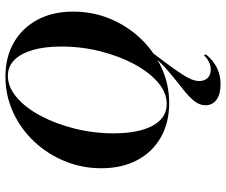

<svg xmlns="http://www.w3.org/2000/svg" viewBox="-82 -540 820 696"><g transform="rotate(-90 328.0 -192.0)"><path d="M370.2 197.6Q335.5 197.6 314.9 183.1Q294.4 168.5 294.4 142.7Q294.4 121 310.5 101.2Q326.6 81.5 353.6 60.5Q380.6 39.5 413.3 12.1Q446 -15.3 479.8 -54L489.5 -55.6Q450.8 -4.8 427.4 27.8Q404 60.5 393.1 81.5Q382.3 102.4 382.3 120.2Q382.3 139.5 393.5 150.8Q404.8 162.1 424.2 162.1Q437.9 162.1 451.2 155.6Q464.5 149.2 475.8 137.1L479 144.4Q457.3 171 430.2 184.3Q403.2 197.6 370.2 197.6ZM302.4 11.3Q230.6 11.3 177.4 -19.4Q124.2 -50 95.2 -105.2Q66.1 -160.5 66.1 -234.7Q66.1 -305.6 92.3 -368.5Q118.5 -431.5 164.1 -479.4Q209.7 -527.4 269.8 -554.8Q329.8 -582.3 398.4 -582.3Q469.4 -582.3 522.2 -551.6Q575 -521 604.4 -466.1Q633.9 -411.3 633.9 -336.3Q633.9 -265.3 607.7 -202.4Q581.5 -139.5 535.5 -91.5Q489.5 -43.5 429.8 -16.1Q370.2 11.3 302.4 11.3ZM299.2 2.4Q340.3 2.4 377.4 -29.4Q414.5 -61.3 443.5 -115.3Q472.6 -169.4 489.9 -237.9Q507.3 -306.5 507.3 -379Q507.3 -441.1 494.4 -484.3Q481.5 -527.4 458.1 -550.4Q434.7 -573.4 400.8 -573.4Q360.5 -573.4 323 -541.5Q285.5 -509.7 256.5 -455.2Q227.4 -400.8 210.1 -332.3Q192.7 -263.7 192.7 -190.3Q192.7 -99.2 220.6 -48.4Q248.4 2.4 299.2 2.4Z"/></g></svg>

Font: Playfair 144pt
Style: Bold Italic
Weight: 700
Italic angle: -15.6°
Designer: Claus Eggers Sørensen
Foundry: Claus Eggers Sørensen
Version: Version 2.203